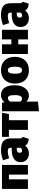

<svg xmlns="http://www.w3.org/2000/svg" viewBox="1544 -2138 821 3950"><g transform="rotate(-90 1955.0 -163.5)"><path d="M338 0H536V-534H42V0H240V-391H338Z M1082 -173V-357C1082 -489 1012 -554 842 -554C781 -554 698 -539 631 -512L674 -386C727 -404 781 -414 812 -414C871 -414 889 -400 889 -346V-333H851C683 -333 593 -268 593 -150C593 -51 662 20 769 20C830 20 891 1 930 -58C960 -7 1005 11 1074 16L1114 -111C1090 -120 1082 -135 1082 -173ZM830 -119C803 -119 786 -139 786 -169C786 -211 812 -230 868 -230H889V-151C876 -133 855 -119 830 -119Z M1609 -534H1114V-391H1258V0H1456V-391H1584Z M1976 -554C1928 -554 1871 -537 1825 -482L1817 -534H1641V227L1839 207V-33C1871 2 1913 20 1963 20C2091 20 2176 -103 2176 -269C2176 -445 2111 -554 1976 -554ZM1898 -121C1874 -121 1857 -131 1839 -158V-362C1859 -398 1884 -412 1909 -412C1945 -412 1973 -395 1973 -266C1973 -158 1942 -121 1898 -121Z M2485 -554C2315 -554 2210 -442 2210 -268C2210 -82 2317 20 2485 20C2655 20 2760 -92 2760 -266C2760 -452 2653 -554 2485 -554ZM2485 -412C2535 -412 2557 -372 2557 -266C2557 -165 2535 -122 2485 -122C2435 -122 2413 -162 2413 -268C2413 -369 2435 -412 2485 -412Z M3119 0H3317V-534H3119V-341H3017V-534H2819V0H3017V-199H3119Z M3863 -173V-357C3863 -489 3793 -554 3623 -554C3562 -554 3479 -539 3412 -512L3455 -386C3508 -404 3562 -414 3593 -414C3652 -414 3670 -400 3670 -346V-333H3632C3464 -333 3374 -268 3374 -150C3374 -51 3443 20 3550 20C3611 20 3672 1 3711 -58C3741 -7 3786 11 3855 16L3895 -111C3871 -120 3863 -135 3863 -173ZM3611 -119C3584 -119 3567 -139 3567 -169C3567 -211 3593 -230 3649 -230H3670V-151C3657 -133 3636 -119 3611 -119Z"/></g></svg>

Font: Fira Sans Heavy
Style: Regular
Weight: 900
Designer: bBox Type GmbH & Carrois Corporate GbR & Edenspiekermann AG
Foundry: bBox Type GmbH & Carrois Corporate GbR & Edenspiekermann AG
Version: Version 4.300;PS 004.300;hotconv 1.0.88;makeotf.lib2.5.64775